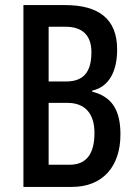

<svg xmlns="http://www.w3.org/2000/svg" viewBox="-20 -827 534 754"><path d="M236 -807H72V-93H263C384 -93 453 -174 453 -299C453 -393 421 -447 342 -467V-471C408 -486 440 -546 440 -633C440 -753 367 -807 236 -807ZM239 -507H171V-722H237C304 -722 339 -688 339 -622C339 -544 308 -507 239 -507ZM171 -423H245C312 -423 351 -383 351 -305C351 -221 318 -180 253 -180H171Z"/></svg>

Font: Noto Sans Kannada UI ExtraCondensed Medium
Style: Regular
Weight: 500
Width: 2
Designer: Jelle Bosma - Monotype Design Team
Foundry: Monotype Imaging Inc.
Version: Version 2.005